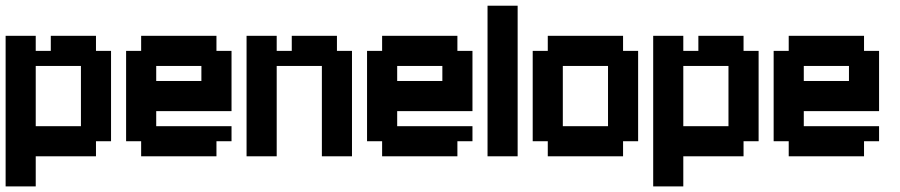

<svg xmlns="http://www.w3.org/2000/svg" viewBox="-20 -556 3201 683"><path d="M107.1 -428.6V-375H160.7V-428.6H321.4V-375H375V-53.6H321.4V0H107.1V107.1H0V-428.6ZM107.1 -321.4V-107.1H267.9V-321.4Z M750 -375H803.6V-160.7H535.7V-107.1H803.6V-53.6H750V0H482.1V-53.6H428.6V-375H482.1V-428.6H750ZM535.7 -321.4V-267.9H696.4V-321.4Z M964.3 -428.6V-375H1017.9V-428.6H1178.6V-375H1232.1V0H1125V-321.4H964.3V0H857.1V-428.6Z M1607.1 -375H1660.7V-160.7H1392.9V-107.1H1660.7V-53.6H1607.1V0H1339.3V-53.6H1285.7V-375H1339.3V-428.6H1607.1ZM1392.9 -321.4V-267.9H1553.6V-321.4Z M1821.4 -535.7V0H1714.3V-535.7Z M2196.4 -375H2250V-53.6H2196.4V0H1928.6V-53.6H1875V-375H1928.6V-428.6H2196.4ZM1982.1 -321.4V-107.1H2142.9V-321.4Z M2410.7 -428.6V-375H2464.3V-428.6H2625V-375H2678.6V-53.6H2625V0H2410.7V107.1H2303.6V-428.6ZM2410.7 -321.4V-107.1H2571.4V-321.4Z M3053.6 -375H3107.1V-160.7H2839.3V-107.1H3107.1V-53.6H3053.6V0H2785.7V-53.6H2732.1V-375H2785.7V-428.6H3053.6ZM2839.3 -321.4V-267.9H3000V-321.4Z"/></svg>

Font: Jersey 10
Style: Regular
Weight: 400
Designer: Sarah Cadigan-Fried
Version: Version 1.000